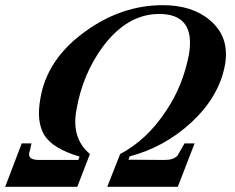

<svg xmlns="http://www.w3.org/2000/svg" viewBox="-31 -723 909 743"><path d="M840 -474Q818 -349 707 -247Q604 -153 471 -118L466 -105L606 -104Q641 -104 656 -121L683 -168H722L657 0H384L434 -127Q537 -181 611 -293Q646 -345 667.5 -399.5Q689 -454 700 -511Q727 -669 585 -669Q461 -669 366 -541Q289 -436 265 -299Q244 -188 317 -127L268 0H-11L53 -168H91Q89 -162 87.5 -153Q86 -144 82 -131Q77 -104 120 -104H272L277 -117Q171 -148 139 -203Q125 -227 121 -261Q117 -295 125 -340Q150 -495 300 -602Q440 -703 599 -703Q713 -703 781 -645Q858 -581 840 -474Z"/></svg>

Font: DG Didot
Style: Bold Italic
Weight: 700
Designer: David Gatwood, Takis Katsoulidis, and George D. Matthiopoulos
Foundry: David Gatwood
Version: Version 1.0